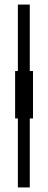

<svg xmlns="http://www.w3.org/2000/svg" viewBox="-20 -680 208 838"><path d="M58 138V-163H46V-370H58V-660H110V-370H124V-163H110V138Z"/></svg>

Font: Bricolage Grotesque 48pt ExtraLight
Style: Regular
Weight: 200
Designer: Mathieu Triay
Foundry: Atelier Triay
Version: Version 1.000; ttfautohint (v1.8.4.7-5d5b);gftools[0.9.32]